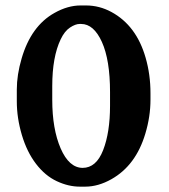

<svg xmlns="http://www.w3.org/2000/svg" viewBox="-20 -678 628 714"><path d="M389.2 -284.7V-335.4Q389.2 -455.1 358.9 -522Q328.6 -588.9 281.7 -588.9H275.9Q260.7 -588.9 240.5 -575.7Q220.2 -562.5 205.6 -531.7Q174.3 -466.3 174.3 -357.4V-307.1Q174.3 -198.2 205.6 -126Q236.8 -54.2 287.1 -53.7Q337.9 -53.7 363.5 -119.6Q389.2 -185.5 389.2 -284.7ZM299.8 -657.7Q349.6 -657.7 394.5 -633.3Q487.3 -583 521.5 -463.4Q539.6 -400.9 539.6 -331.1V-310.5Q539.6 -309.1 539.6 -307.6Q539.6 -244.6 520.5 -181.2Q485.4 -63 394.5 -11.7Q345.2 16.1 296.9 16.1H276.9Q234.4 16.1 191.2 -4.2Q147.9 -24.4 114 -68.6Q80.1 -112.8 61.3 -176Q42.5 -239.3 42.5 -301.3V-341.8Q42.5 -343.3 42.5 -344.7Q42.5 -399.9 60.5 -460.9Q95.7 -581.5 182.6 -629.9Q231.9 -657.7 279.8 -657.7Z"/></svg>

Font: Averia Serif Libre RX
Style: Bold
Weight: 700
Version: Version 1.002